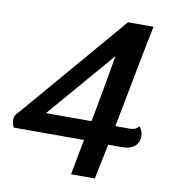

<svg xmlns="http://www.w3.org/2000/svg" viewBox="-91 -727 717 794"><g transform="rotate(10 267.5 -330.0)"><path d="M446 -437 406 -228H459Q492 -226 503 -245Q512 -235 515.5 -226Q519 -217 519 -206Q519 -178 500.5 -162.5Q482 -147 447 -147H390L360 0H260L288 -149H-7Q-10 -154 -12.5 -163.5Q-15 -173 -15 -181Q-15 -192 -10.5 -199.5Q-6 -207 2.5 -215.5Q11 -224 17 -232L383 -660H490Q478 -604 446 -437ZM312 -266Q342 -428 356 -513L114 -231H305Q309 -252 312 -266Z"/></g></svg>

Font: Sansita Light Italic
Style: Regular
Weight: 300
Italic angle: -11°
Designer: Pablo Cosgaya
Foundry: Omnibus-Type
Version: Version 1.006